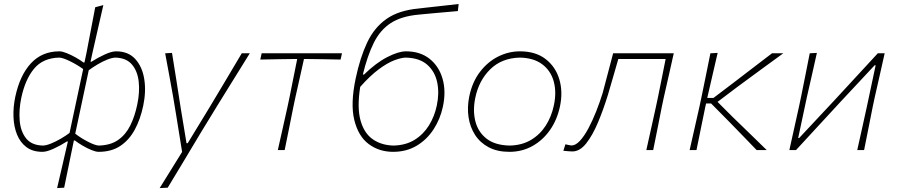

<svg xmlns="http://www.w3.org/2000/svg" viewBox="-20 -766 4576 980"><path d="M271.5 194Q284.5 138.5 296.8 85.2Q309 32 322.5 -26.5L326.5 -44H321.5Q290.5 -24 254.8 -7.5Q219 9 197 9Q147 9 115 -15Q83 -39 66.8 -79.5Q50.5 -120 48.8 -170Q47 -220 58 -272Q81.5 -382 138 -443Q194.5 -504 283.5 -504Q297.5 -504 320 -495Q342.5 -486 365.8 -473Q389 -460 406 -447H411L421 -493.5Q446 -622.5 466 -729L507.5 -740Q493.5 -679 479.8 -618.8Q466 -558.5 451.5 -494.5L442 -451H447Q478 -471 513.8 -487.5Q549.5 -504 572.5 -504Q634.5 -504 670.2 -465Q706 -426 716.2 -362.8Q726.5 -299.5 711 -226Q696.5 -157 667.8 -104Q639 -51 593.8 -21Q548.5 9 483.5 9Q469.5 9 447.2 0Q425 -9 402 -22.5Q379 -36 362 -49H357L352.5 -27Q340.5 31.5 329.8 83.5Q319 135.5 307.5 192ZM199 -23Q216 -23.5 240 -33.2Q264 -43 289.2 -57.5Q314.5 -72 335 -87.5L404.5 -413.5Q374 -435.5 337.5 -453.5Q301 -471.5 282 -472Q199 -470 153.8 -415.2Q108.5 -360.5 88.5 -266Q76 -206 80.5 -150.8Q85 -95.5 113 -60Q141 -24.5 199 -23ZM484 -23Q544.5 -24.5 583.2 -51.8Q622 -79 645 -125.5Q668 -172 680.5 -232Q694 -295 688 -349.2Q682 -403.5 653.2 -437Q624.5 -470.5 569 -472Q552 -471.5 528 -462Q504 -452.5 479 -437.8Q454 -423 433 -407.5L364 -83.5Q394 -60.5 429.8 -42.2Q465.5 -24 484 -23Z M795 194Q823.5 148 852.2 101.8Q881 55.5 909.5 9.5Q901.5 -39 893.8 -88.2Q886 -137.5 878 -186L863 -276Q853.5 -329.5 843.2 -385.2Q833 -441 823 -494L858 -496Q869.5 -424 880.5 -355Q891.5 -286 902.5 -214L932 -35H938L1048 -215.5Q1091 -287.5 1132 -356Q1173 -424.5 1214 -494H1255Q1229.5 -453 1206.5 -415.8Q1183.5 -378.5 1156 -334.5Q1128.5 -290.5 1090 -228L1005 -89Q947.5 7 908 72.8Q868.5 138.5 836 192Z M1398 0Q1411 -57 1422.5 -108.8Q1434 -160.5 1447.5 -221L1458 -270.5Q1468.5 -323.5 1478 -370.5Q1487.5 -417.5 1497 -465H1495Q1450 -464.5 1402.5 -463.8Q1355 -463 1308.5 -462L1315.5 -494H1725.5L1718.5 -462Q1673 -463 1625.8 -463.8Q1578.5 -464.5 1534 -465H1531.5Q1521 -417 1510.5 -370.5Q1500 -324 1488 -270.5L1477.5 -221Q1465.5 -161 1455 -108.5Q1444.5 -56 1433 0Z M1986.5 9Q1915.5 9 1862.2 -30.5Q1809 -70 1788.5 -153Q1768 -236 1795.5 -366Q1818 -472.5 1854 -548.8Q1890 -625 1952.2 -669Q2014.5 -713 2116 -722.5Q2128 -724 2153 -726.8Q2178 -729.5 2209 -733Q2240 -736.5 2269.8 -739.8Q2299.5 -743 2321 -745.5L2317 -709.5Q2296 -707.5 2266.5 -705Q2237 -702.5 2207 -699.8Q2177 -697 2153 -694.8Q2129 -692.5 2118.5 -691.5Q2028.5 -683.5 1974.2 -648Q1920 -612.5 1887.8 -547.2Q1855.5 -482 1832 -385.5H1838Q1899 -445 1956.5 -474.5Q2014 -504 2052 -504Q2124.5 -504 2172.5 -466Q2220.5 -428 2239 -363.8Q2257.5 -299.5 2240.5 -221Q2227 -158 2193 -105.8Q2159 -53.5 2106.8 -22.2Q2054.5 9 1986.5 9ZM2050.5 -472Q2027.5 -471.5 1992.5 -458.2Q1957.5 -445 1913.5 -412.5Q1869.5 -380 1818.5 -322.5Q1802 -217.5 1820 -152Q1838 -86.5 1882.2 -55.5Q1926.5 -24.5 1988.5 -23Q2051 -24.5 2096 -52.2Q2141 -80 2169.5 -126Q2198 -172 2209.5 -227.5Q2223 -290.5 2211.5 -345.8Q2200 -401 2160.5 -435.8Q2121 -470.5 2050.5 -472Z M2580 9Q2518.5 9 2474.5 -14.2Q2430.5 -37.5 2404.8 -77.5Q2379 -117.5 2371.5 -168Q2364 -218.5 2375 -273Q2390 -346.5 2429.2 -398.2Q2468.5 -450 2522 -477Q2575.5 -504 2634 -504Q2714 -504 2765 -464.5Q2816 -425 2835 -360.8Q2854 -296.5 2838 -222Q2823.5 -154 2787 -102Q2750.5 -50 2697.5 -20.5Q2644.5 9 2580 9ZM2582 -23Q2644.5 -24.5 2690.5 -52Q2736.5 -79.5 2765.8 -125.2Q2795 -171 2807 -228Q2821.5 -296 2806.2 -350.8Q2791 -405.5 2747.5 -438Q2704 -470.5 2634 -472Q2541 -470 2482.5 -412.5Q2424 -355 2406 -267Q2392.5 -202.5 2406.2 -147.5Q2420 -92.5 2463.2 -58.5Q2506.5 -24.5 2582 -23Z M2901.5 7Q2898 7 2881.8 6Q2865.5 5 2855.5 3.5L2866 -29.5Q2874.5 -27.5 2884 -25.5Q2893.5 -23.5 2897 -23.5Q2918 -23.5 2940 -47.2Q2962 -71 2983 -110.2Q3004 -149.5 3022.8 -196.8Q3041.5 -244 3056 -291Q3069.5 -342.5 3083 -393.2Q3096.5 -444 3109.5 -494H3419Q3406.5 -437.5 3394.5 -384.8Q3382.5 -332 3368.5 -270.5L3358 -221Q3346 -160.5 3335.8 -108.5Q3325.5 -56.5 3314 0H3279Q3291.5 -56 3303.2 -109Q3315 -162 3328 -221L3338.5 -270.5Q3349.5 -325.5 3358.8 -371Q3368 -416.5 3377.5 -465H3136Q3123 -419.5 3110 -374.8Q3097 -330 3083 -282Q3060 -207 3032.2 -141Q3004.5 -75 2972 -34Q2939.5 7 2901.5 7Z M3500 0Q3513 -56.5 3524.5 -108.2Q3536 -160 3550 -221L3560.5 -270.5Q3573 -331.5 3584 -385.2Q3595 -439 3606 -494L3643 -496Q3630 -440 3617.5 -385.8Q3605 -331.5 3591 -271L3590 -266H3621.5L3727 -346Q3775 -383 3823.8 -420.2Q3872.5 -457.5 3920.5 -494H3978Q3919.5 -451.5 3861.2 -408.8Q3803 -366 3744.5 -323L3642.5 -246L3718.5 -170Q3762.5 -127.5 3806.5 -84.8Q3850.5 -42 3893.5 0H3842Q3806.5 -37 3771 -73.5Q3735.5 -110 3699.5 -147L3609.5 -238H3584L3580 -220.5Q3567.5 -160 3557 -108.5Q3546.5 -57 3535 0Z M4009 0Q4021.5 -56 4033.2 -109Q4045 -162 4058 -221L4068.5 -270.5Q4081 -332.5 4091.5 -385.2Q4102 -438 4113 -494L4149.5 -496Q4137 -439.5 4124.8 -385.8Q4112.5 -332 4098.5 -270.5L4054 -61.5H4059L4238.5 -253.5Q4293 -312.5 4349 -373.2Q4405 -434 4460.5 -494H4495.5Q4483 -437.5 4471 -384.8Q4459 -332 4445 -270.5L4434.5 -221Q4422.5 -160.5 4412.2 -108.5Q4402 -56.5 4390.5 0H4355.5Q4368 -56 4379.8 -109Q4391.5 -162 4404.5 -221L4449.5 -433H4444.5L4268 -244Q4213 -184.5 4156.2 -122.8Q4099.5 -61 4043 0Z"/></svg>

Font: Commissioner Loud Thin
Style: Italic
Weight: 100
Italic angle: -12°
Designer: Kostas Bartsokas
Foundry: Kostas Bartsokas
Version: Version 1.000; ttfautohint (v1.8.3)